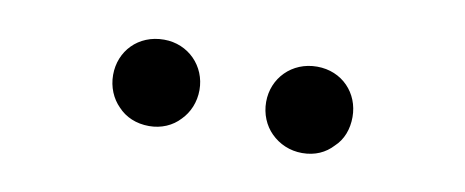

<svg xmlns="http://www.w3.org/2000/svg" viewBox="-30 -857 674 278"><g transform="rotate(10 307.5 -717.5)"><path d="M240 -673C251 -684 258 -700 258 -718C258 -753 231 -781 195 -781C157 -781 131 -753 131 -718C131 -700 138 -684 149 -673C160 -661 176 -654 195 -654C213 -654 229 -661 240 -673ZM465 -673C477 -684 483 -700 483 -718C483 -753 457 -781 420 -781C383 -781 356 -753 356 -718C356 -700 363 -684 374 -673C386 -661 402 -654 420 -654C439 -654 454 -661 465 -673Z"/></g></svg>

Font: GenSekiGothic2 TW M
Style: Regular
Weight: 500
Version: Version 2.100;PS 2.1;hotconv 16.6.51;makeotf.lib2.5.65220 DE